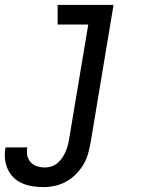

<svg xmlns="http://www.w3.org/2000/svg" viewBox="-75 -540 595 783"><path d="M102 223Q79 223 57 219.5Q35 216 15.5 207.5Q-4 199 -19 184.5Q-34 170 -43 151Q-52 132 -54.5 109.5Q-57 87 -53 65L-52 61H37L36 63Q33 80 36.5 95.5Q40 111 51 122.5Q62 134 77 138.5Q92 143 108 143Q122 143 135.5 138.5Q149 134 160 124.5Q171 115 179 103Q187 91 192.5 78.5Q198 66 201.5 52.5Q205 39 207 26L285 -440H160V-520H388L295 39Q291 62 284.5 85.5Q278 109 265.5 130.5Q253 152 234.5 170.5Q216 189 194 201Q172 213 148.5 218Q125 223 102 223Z"/></svg>

Font: Iosevka Medium Oblique
Style: Regular
Weight: 500
Italic angle: -9°
Monospace: yes
Designer: Belleve Invis
Foundry: Belleve Invis
Version: Version 32.5.0; ttfautohint (v1.8.4)